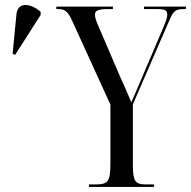

<svg xmlns="http://www.w3.org/2000/svg" viewBox="-20 -740 756 760"><path d="M40 -523 141 -681V-693C103 -727 50 -735 45 -683L30 -527ZM332 0H590V-10H558C514 -10 506 -23 506 -89V-327L651 -661C667 -698 676 -704 708 -704H716V-714H550V-704H603C635 -704 642 -698 642 -682C642 -671 639 -661 626 -630L537 -421C524 -390 508 -353 500 -335C483 -376 469 -406 453 -442L372 -631C361 -656 356 -669 356 -681C356 -697 365 -704 407 -704H427V-714H203V-704H209C236 -704 248 -697 266 -657L417 -326V-89C417 -23 407 -10 360 -10H332Z"/></svg>

Font: Noto Serif Display ExtraCondensed
Style: Regular
Weight: 400
Width: 2
Designer: Monotype Design Team
Foundry: Monotype Imaging Inc.
Version: Version 2.009